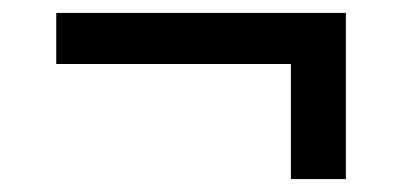

<svg xmlns="http://www.w3.org/2000/svg" viewBox="-20 -410 622 297"><path d="M515 -133H430V-311H67V-390H515Z"/></svg>

Font: CMG Sans Medium
Style: Regular
Weight: 500
Designer: Julieta Ulanovsky
Foundry: Julieta Ulanovsky
Version: Version 7.200